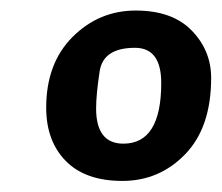

<svg xmlns="http://www.w3.org/2000/svg" viewBox="-20 -751 413 357"><path d="M158.7 -549.3Q158.7 -483.9 209.5 -483.9Q279.8 -483.9 279.8 -596.7Q279.8 -662.1 231 -662.1Q171.9 -662.1 165.3 -618.4Q158.7 -574.7 158.7 -549.3ZM372.6 -606Q372.6 -514.2 324.5 -464.4Q276.4 -414.6 207.5 -414.6Q138.7 -414.6 102.3 -451.7Q65.9 -488.8 65.9 -550.8Q65.9 -633.3 115 -682.4Q164.1 -731.4 232.4 -731.4Q300.3 -731.4 336.4 -694.3Q372.6 -657.2 372.6 -606Z"/></svg>

Font: Lato-BoldItalic
Style: Bold Italic
Weight: 700
Italic angle: -7°
Designer: Lukasz Dziedzic
Foundry: tyPoland Lukasz Dziedzic
Version: Version 1.104; Western+Polish opensource